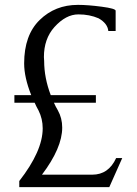

<svg xmlns="http://www.w3.org/2000/svg" viewBox="-20 -767 561 787"><path d="M384 -692Q347 -708 302 -708H301Q250 -708 203 -656Q160 -608 160 -533Q160 -524 161 -517Q161 -448 188 -377H373V-346H201Q208 -330 217 -315Q235 -283 235 -244Q235 -161 152 -51H358Q425 -51 456 -119H481L428 0H59V-25Q155 -148 155 -241Q155 -280 138 -314Q129 -330 122 -346H39V-377H108Q79 -450 79 -507Q79 -623 142.5 -685Q206 -747 299 -747H301Q340 -747 397 -739.5Q454 -732 454 -723V-640H424Q421 -671 384 -692Z"/></svg>

Font: MM Taunggyi
Style: Regular
Weight: 400
Designer: Khon Soe Zaw Thu
Version: Version 1.00 July 18, 2016, initial release